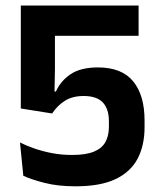

<svg xmlns="http://www.w3.org/2000/svg" viewBox="-20 -659 578 692"><path d="M252.5 12.5Q188.5 12.5 140 0Q91.5 -12.5 64 -25.5L52 -145.5Q74.5 -134 104 -123.8Q133.5 -113.5 168 -107Q202.5 -100.5 240 -100.5Q289.5 -100.5 318.5 -112.5Q347.5 -124.5 360 -147.2Q372.5 -170 372.5 -202V-222Q372.5 -266 350.8 -289.5Q329 -313 281.5 -313Q241 -313 213.5 -295.5Q186 -278 168 -250L55 -268V-639H479.5V-530H178V-411.5L176.5 -329H181.5Q198.5 -367.5 234.8 -391.8Q271 -416 333 -416Q419 -416 460 -365.8Q501 -315.5 501 -225.5V-200Q501 -135 476 -87.2Q451 -39.5 396.5 -13.5Q342 12.5 252.5 12.5Z"/></svg>

Font: Anek Gujarati Medium SemiBold
Style: Regular
Weight: 600
Version: Version 1.003